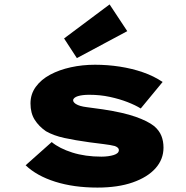

<svg xmlns="http://www.w3.org/2000/svg" viewBox="-20 -839 842 869"><path d="M421 10Q314 10 230 -16.5Q146 -43 96 -91L214 -196Q249 -167 307.5 -148.5Q366 -130 439 -130Q455 -130 469.5 -132Q484 -134 495 -137.5Q506 -141 512 -146.5Q518 -152 518 -160Q518 -171 500 -178Q481 -183 448 -187Q415 -191 385 -195Q320 -204 271.5 -214.5Q223 -225 188 -245Q156 -267 137 -297Q118 -327 118 -371Q118 -413 142 -446Q166 -479 207 -501Q248 -523 300.5 -534.5Q353 -546 410 -546Q467 -546 522 -537.5Q577 -529 626.5 -512Q676 -495 716 -468L617 -348Q593 -363 557 -377Q521 -391 477 -400.5Q433 -410 384 -410Q368 -410 355.5 -408.5Q343 -407 333 -404Q323 -401 317 -396Q311 -391 311 -385Q311 -380 315 -375.5Q319 -371 324 -368Q340 -358 372.5 -354Q405 -350 446 -344Q538 -330 593.5 -310.5Q649 -291 678 -268Q701 -248 710.5 -224Q720 -200 720 -171Q720 -118 684 -77.5Q648 -37 581 -13.5Q514 10 421 10ZM328 -576 270 -665 476 -819 556 -698Z"/></svg>

Font: Lexend Tera Black
Style: Regular
Weight: 900
Version: Version 1.007